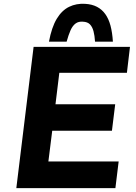

<svg xmlns="http://www.w3.org/2000/svg" viewBox="-20 -980 707 1000"><path d="M155 -736H657L641 -601H289L269 -437H580L563 -299H252L232 -139H598L581 0H65ZM424 -960Q459 -958 485 -944.5Q511 -931 528.5 -906.5Q546 -882 555.5 -846.5Q565 -811 568 -763H475Q473 -795 467 -817.5Q461 -840 448.5 -853Q436 -866 412 -867Q389 -869 373.5 -857.5Q358 -846 347.5 -822.5Q337 -799 327 -763H235Q249 -838 275.5 -882Q302 -926 340 -944.5Q378 -963 424 -960Z"/></svg>

Font: Josefin Sans Thin
Style: Bold Italic
Weight: 700
Italic angle: -7°
Version: Version 2.000